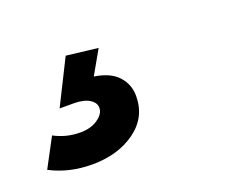

<svg xmlns="http://www.w3.org/2000/svg" viewBox="-68 -90 473 388"><g transform="rotate(-20 168.5 104.5)"><path d="M167 0 138 51Q172 56 188.5 74Q205 92 205 117Q205 163 167.5 190Q130 217 75 217Q25 217 -15 196L18 134Q44 148 74 148Q97 148 112 137.5Q127 127 127 114Q127 103 115 95.5Q103 88 81 88H51L99 -8Z"/></g></svg>

Font: TypoPRO Montserrat
Style: Italic
Weight: 400
Italic angle: -11.3°
Designer: Julieta Ulanovsky
Foundry: Julieta Ulanovsky
Version: Version 6.001